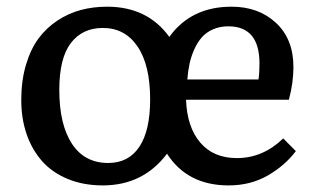

<svg xmlns="http://www.w3.org/2000/svg" viewBox="-20 -543 944 577"><path d="M289.1 14.2Q230 14.2 183.1 -5.4Q136.2 -24.9 106 -59.3Q75.7 -93.8 59.8 -140.4Q43.9 -187 43.9 -242.2Q43.9 -300.8 58.1 -348.4Q72.3 -396 96.2 -428Q120.1 -460 153.3 -481.7Q186.5 -503.4 223.6 -513.2Q260.7 -522.9 301.8 -522.9Q423.3 -522.9 488.8 -432.1Q554.2 -522.9 675.8 -522.9Q757.3 -522.9 809.6 -474.1Q861.8 -425.3 861.8 -341.8Q861.8 -293.5 848.1 -243.2H539.1Q542 -161.1 581.8 -114.5Q621.6 -67.9 691.9 -67.9Q770 -67.9 831.1 -127L869.1 -88.9Q836.4 -45.4 784.7 -15.6Q732.9 14.2 667 14.2Q543 14.2 481.9 -81.1Q410.2 14.2 289.1 14.2ZM543 -304.2H756.8Q759.8 -324.2 759.8 -352.1Q759.8 -463.9 666 -463.9Q640.6 -463.9 620.1 -454.8Q599.6 -445.8 586.4 -430.7Q573.2 -415.5 563.7 -394.3Q554.2 -373 549.6 -351.3Q544.9 -329.6 543 -304.2ZM305.2 -53.2Q366.2 -53.2 398.7 -101.8Q431.2 -150.4 431.2 -244.1Q431.2 -347.7 393.3 -403.3Q355.5 -459 289.1 -459Q227.5 -459 192.9 -413.6Q158.2 -368.2 158.2 -272.9Q158.2 -169.4 196 -111.3Q233.9 -53.2 305.2 -53.2Z"/></svg>

Font: Literata Book Medium
Style: Regular
Weight: 500
Designer: Latin by Veronika Burian and Jose Scaglione. Greek by Irene Vlachou. Cyrillic by Vera Evstafieva
Foundry: TypeTogether
Version: Version 2.003;PS 002.003;hotconv 1.0.88;makeotf.lib2.5.64775